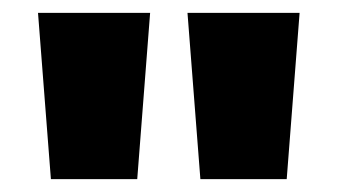

<svg xmlns="http://www.w3.org/2000/svg" viewBox="-20 -734 524 298"><path d="M213 -714 193 -456H59L39 -714ZM445 -714 425 -456H291L271 -714Z"/></svg>

Font: Noto Sans Lao Looped UI ExCd Blk
Style: Regular
Weight: 900
Width: 2
Designer: Mark Frömberg, Ben Mitchell
Foundry: The Fontpad Ltd
Version: Version 1.001; ttfautohint (v1.8.4.7-5d5b)